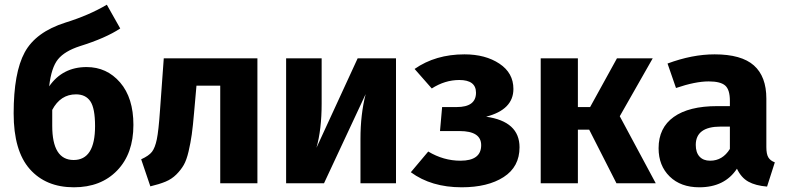

<svg xmlns="http://www.w3.org/2000/svg" viewBox="-20 -779 3341 816"><path d="M348 -494Q434 -494 490.5 -428.5Q547 -363 547 -248Q547 -126 478 -54.5Q409 17 294 17Q175 17 106.5 -60.5Q38 -138 38 -297Q38 -470 85 -556.5Q132 -643 258 -683Q358 -714 434 -759L491 -658Q429 -617 320 -583Q255 -562 226.5 -527Q198 -492 189 -412Q246 -494 348 -494ZM384 -243Q384 -319 364 -348.5Q344 -378 303 -378Q237 -378 202 -312V-244Q202 -99 293 -99Q384 -99 384 -243Z M676 -531H1074V0H916V-415H815L805 -302Q800 -243 795 -207.5Q790 -172 781.5 -135.5Q773 -99 761 -78Q749 -57 729.5 -37.5Q710 -18 683.5 -7Q657 4 619 13L580 -102Q613 -117 626 -134Q639 -151 646.5 -187Q654 -223 660 -310Z M1663 -531V0H1512V-189Q1512 -293 1534 -379L1357 0H1196V-531H1347V-339Q1347 -229 1325 -151L1500 -531Z M1954 -548Q2043 -548 2102.5 -508.5Q2162 -469 2162 -401Q2162 -313 2046 -283Q2188 -263 2188 -153Q2188 -70 2120.5 -26.5Q2053 17 1942 17Q1813 17 1726 -47L1800 -135Q1865 -96 1937 -96Q2025 -96 2025 -162Q2025 -222 1933 -222H1850L1859 -324H1921Q2003 -324 2003 -385Q2003 -439 1932 -439Q1871 -439 1815 -403L1742 -486Q1831 -548 1954 -548Z M2754 -531 2614 -285 2767 0H2600L2484 -228H2436V0H2278V-531H2436V-324H2488L2602 -531Z M3237 -154Q3237 -124 3245.5 -110Q3254 -96 3273 -89L3240 14Q3191 10 3160.5 -7Q3130 -24 3112 -62Q3060 17 2952 17Q2873 17 2826 -29Q2779 -75 2779 -149Q2779 -236 2843.5 -282Q2908 -328 3028 -328H3082V-351Q3082 -398 3062 -415.5Q3042 -433 2992 -433Q2935 -433 2853 -405L2817 -509Q2922 -548 3017 -548Q3131 -548 3184 -501Q3237 -454 3237 -360ZM2998 -96Q3051 -96 3082 -146V-241H3043Q2937 -241 2937 -163Q2937 -131 2953 -113.5Q2969 -96 2998 -96Z"/></svg>

Font: Fira Sans
Style: Bold
Weight: 700
Designer: bBox Type GmbH & Carrois Corporate GbR & Edenspiekermann AG
Foundry: bBox Type GmbH & Carrois Corporate GbR & Edenspiekermann AG
Version: Version 4.301;PS 004.301;hotconv 1.0.88;makeotf.lib2.5.64775